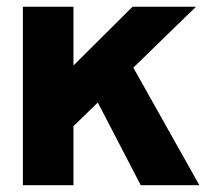

<svg xmlns="http://www.w3.org/2000/svg" viewBox="-20 -542 613 562"><path d="M159.3 -138 160.7 -316.2 367.9 -522.2H553.5L328.9 -303.7L312.1 -286.5ZM47 0V-522.2H195V0ZM391.9 0 238.2 -296 325.5 -423.7 563.5 0Z"/></svg>

Font: TikTok Sans Light
Style: Regular
Weight: 300
Version: Version 4.000